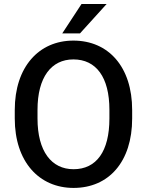

<svg xmlns="http://www.w3.org/2000/svg" viewBox="-20 -922 728 952"><path d="M635.3 -376.5C635.3 -590.3 518.1 -720.7 343.8 -720.7C172.9 -720.7 53.2 -590.3 53.2 -376.5V-334.5C53.2 -120.1 173.8 9.8 344.7 9.8C519.5 9.8 635.3 -120.1 635.3 -334.5ZM522.5 -334.5C522.5 -171.4 458 -83 344.7 -83C234.9 -83 166 -171.9 166 -334.5V-377.4C166 -539.1 234.4 -627.4 343.8 -627.4C456.5 -627.4 522.5 -539.6 522.5 -377.4ZM288.6 -756.3H376.5L508.8 -902.3H384.3Z"/></svg>

Font: Bert Sans Medium
Style: Regular
Weight: 500
Designer: Christian Robertson (Google), Cristiano Sobral
Foundry: Google, Cristiano Sobral
Version: Version 3.101